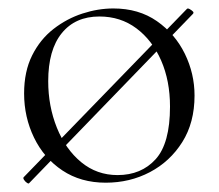

<svg xmlns="http://www.w3.org/2000/svg" viewBox="-20 -419 517 454"><path d="M49 14Q48 16 44 13.5Q40 11 37 6.5Q34 2 36 0L422 -398Q424 -400 428.5 -397.5Q433 -395 436 -392Q439 -389 436 -386ZM230 13Q171 13 127.5 -16Q84 -45 60.5 -93.5Q37 -142 37 -198Q37 -250 56 -288Q75 -326 106.5 -350.5Q138 -375 175 -387Q212 -399 248 -399Q308 -399 351 -369Q394 -339 417 -292Q440 -245 440 -193Q440 -129 411 -83Q382 -37 334.5 -12Q287 13 230 13ZM258 -5Q314 -5 348 -42.5Q382 -80 382 -167Q382 -228 361 -276Q340 -324 302.5 -352Q265 -380 215 -380Q158 -380 126 -340.5Q94 -301 94 -227Q94 -168 114.5 -117Q135 -66 172 -35.5Q209 -5 258 -5Z"/></svg>

Font: Cormorant Infant Light Light
Style: Regular
Weight: 300
Version: Version 4.001